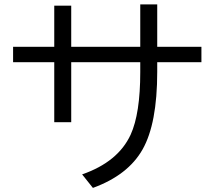

<svg xmlns="http://www.w3.org/2000/svg" viewBox="-20 -830 1000 895"><path d="M633.8 -809.6H712.9V-611.8H918.9V-540H712.9V-495.1Q712.9 -253.9 644.5 -133.3Q576.7 -13.7 413.1 45.9L362.8 -17.1Q530.3 -75.2 588.9 -202.1Q633.8 -300.3 633.8 -494.1V-540H312V-260.3H232.9V-540H41V-611.8H232.9V-803.7H312V-611.8H633.8Z"/></svg>

Font: BIZ UDPGothic
Style: Regular
Weight: 400
Designer: TypeBank Co., Ltd.
Foundry: Morisawa Inc.
Version: Version 1.051